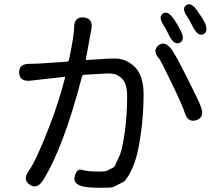

<svg xmlns="http://www.w3.org/2000/svg" viewBox="-20 -860 1040 912"><path d="M184 -3Q156 41 121 17Q86 -7 117 -49Q148 -90 210 -248Q258 -369 289 -491Q290 -496 285 -495L126 -477Q73 -471 71 -514Q69 -557 121 -557H129Q154 -557 179 -559L297 -567Q306 -568 308 -577Q332 -693 332 -728Q332 -782 378 -777Q423 -773 414 -721L388 -580Q387 -575 392 -575L472 -580Q499 -582 526 -582Q575 -582 614 -548Q662 -507 662 -412Q662 -312 648 -218Q633 -109 604 -51Q581 -4 566 4Q543 16 519 28Q511 32 457.5 32Q404 32 376 26Q325 15 335 -23Q345 -61 370 -53Q395 -45 449 -45Q481 -45 490 -50Q499 -55 511 -60.5Q523 -66 526 -73Q537 -97 548 -121Q560 -145 573 -235Q584 -316 584 -403Q584 -467 555 -491Q531 -511 503 -511Q478 -511 453 -509L380 -505Q371 -504 369 -495Q282 -159 184 -3ZM912 -289Q872 -276 857 -326Q849 -354 800 -456Q745 -570 737 -580Q702 -619 732 -644Q762 -668 794 -627Q812 -604 870 -488Q924 -382 935 -351Q953 -302 912 -289ZM834 -657Q808 -644 784 -690Q765 -729 760 -736Q730 -779 753 -795Q776 -812 806 -769Q818 -753 837 -717Q861 -671 834 -657ZM947 -698Q921 -685 897 -731Q878 -769 872 -777Q841 -819 864 -835Q887 -852 917 -809Q941 -775 950 -758Q973 -711 947 -698Z"/></svg>

Font: Resource Han Rounded JP
Style: Regular
Weight: 400
Designer: Cyano Hao (round all glyphs); Ryoko NISHIZUKA 西塚涼子 (kana, bopomofo & ideographs); Paul D. Hunt (Latin, Greek & Cyrillic)
Foundry: Cyano Hao
Version: 0.990